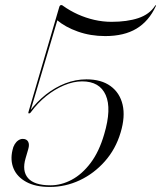

<svg xmlns="http://www.w3.org/2000/svg" viewBox="-20 -731 638 761"><path d="M29.5 -136Q32 -149 38.2 -159.2Q44.5 -169.5 53 -175Q61.5 -180.5 70 -180.5Q85.5 -180.5 91.5 -169.5Q97.5 -158.5 92 -140L81.5 -104Q66.5 -53.5 91.2 -25Q116 3.5 180 3.5Q223 3.5 264.2 -18.5Q305.5 -40.5 339.2 -85.2Q373 -130 393 -199Q423 -300 399 -354.2Q375 -408.5 305.5 -408.5Q271 -408.5 233.8 -392.8Q196.5 -377 162.8 -349.8Q129 -322.5 103 -287Q101 -284 99 -282.8Q97 -281.5 95 -281.5Q93 -281.5 92.5 -282.8Q92 -284 92.5 -286L215 -703.5Q216 -707 218 -709Q220 -711 223 -711Q225 -711 226.5 -710.2Q228 -709.5 230.5 -707.5Q257 -688.5 288.5 -674.2Q320 -660 354 -652.2Q388 -644.5 422 -644.5Q484 -644.5 528.2 -659.2Q572.5 -674 594.5 -708Q595.5 -709 596.2 -709.8Q597 -710.5 598 -710Q598.5 -710 598.5 -709.2Q598.5 -708.5 597.5 -706.5Q570 -647 521 -617.5Q472 -588 397 -588Q339 -588 288.8 -605.8Q238.5 -623.5 204.5 -652.5L209 -656.5L100 -289L97.5 -290Q126.5 -328.5 162.5 -356.8Q198.5 -385 239.2 -400.8Q280 -416.5 322.5 -416.5Q381.5 -416.5 418.2 -389.8Q455 -363 466 -315.8Q477 -268.5 458 -205.5Q438.5 -140 395.5 -91.5Q352.5 -43 296 -16.5Q239.5 10 177.5 10Q120.5 10 84 -10Q47.5 -30 33.8 -63Q20 -96 29.5 -136Z"/></svg>

Font: Fraunces 120pt Light
Style: Italic
Weight: 300
Italic angle: -16°
Version: Version 1.000;[b76b70a41]